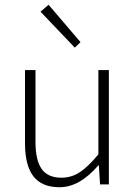

<svg xmlns="http://www.w3.org/2000/svg" viewBox="-20 -774 569 806"><path d="M230 12Q156 12 120.5 -33.5Q85 -79 85 -172V-480H129V-178Q129 -101 155 -64.5Q181 -28 238 -28Q280 -28 315 -51Q350 -74 393 -126V-480H437V0H400L395 -80H393Q314 12 230 12ZM294 -574 150 -725 184 -754 318 -597Z"/></svg>

Font: Toshiba Sans Light
Style: Regular
Weight: 300
Designer: Paul D. Hunt
Foundry: Toshiba Corporation
Version: Version 2.020;PS 2.0;hotconv 1.0.86;makeotf.lib2.5.63406